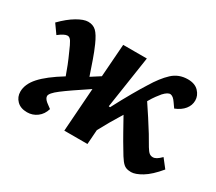

<svg xmlns="http://www.w3.org/2000/svg" viewBox="-106 -746 1089 970"><g transform="rotate(30 438.0 -261.5)"><path d="M469 -219 477 -218Q510 -281 538.5 -330.5Q567 -380 585 -408Q621 -468 658 -502.5Q695 -537 748 -537Q789 -537 811 -514Q833 -491 833 -462Q833 -434 814.5 -411Q796 -388 761 -374L742 -401Q726 -425 710 -427.5Q694 -430 670 -404Q661 -393 650 -378.5Q639 -364 624 -338Q643 -310 669 -270Q695 -230 714 -199Q736 -161 748 -141Q760 -121 769 -114Q778 -107 790 -107Q800 -107 811 -113.5Q822 -120 837 -135L876 -85Q832 -32 794.5 -9.5Q757 13 732 13Q714 13 701 7.5Q688 2 674.5 -15.5Q661 -33 641 -68Q622 -99 599 -140Q576 -181 555 -219Q531 -180 513 -149Q495 -118 477 -84L471 0H336L354 -253Q257 -189 215 -157Q173 -125 173 -108Q173 -94 191 -79L219 -58Q209 -24 183.5 -5Q158 14 126 14Q88 14 66.5 -7.5Q45 -29 45 -60Q45 -104 83.5 -147Q122 -190 205 -241Q196 -267 184.5 -296Q173 -325 157 -360Q144 -391 134 -407.5Q124 -424 111 -424Q93 -424 60 -398L23 -450Q64 -492 102.5 -514.5Q141 -537 166 -537Q195 -537 213.5 -519.5Q232 -502 252 -457Q268 -421 281.5 -382Q295 -343 310 -299L363 -333L377 -524H515Z"/></g></svg>

Font: Literata 7pt
Style: Bold Italic
Weight: 700
Italic angle: -2°
Designer: Latin by Veronika Burian and Jose Scaglione. Greek by Irene Vlachou. Cyrillic by Vera Evstafieva
Foundry: TypeTogether
Version: Version 3.002